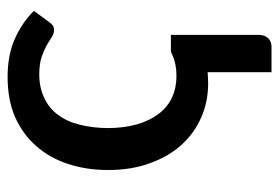

<svg xmlns="http://www.w3.org/2000/svg" viewBox="-134 -424 731 503"><g transform="rotate(-90 231.5 -172.5)"><path d="M293.9 173.3V5.9Q279.3 7.3 264.6 7.3Q216.3 7.3 175.8 -10.7Q134.8 -28.3 104 -62Q73.2 -95.7 55.7 -144.5Q37.6 -192.9 37.6 -255.4Q37.6 -311.5 53.7 -360.4Q69.3 -407.7 100.6 -443.4Q130.9 -478 176.3 -498.5Q221.2 -518.1 281.7 -518.1Q337.4 -518.1 379.4 -500Q422.9 -481 454.6 -449.2L425.8 -410.2Q420.4 -402.8 416.5 -399.9Q412.6 -396.5 403.3 -396.5Q395 -396.5 386.2 -402.3Q369.1 -412.6 363.8 -416Q347.7 -424.3 333 -429.2Q314.5 -435.1 288.1 -435.1Q253.9 -435.1 227.1 -422.4Q199.7 -409.7 183.1 -387.2Q165 -363.8 156.7 -330.6Q147.5 -294.9 147.5 -255.4Q147.5 -213.9 157.2 -179.2Q167 -145.5 184.6 -122.6Q202.1 -99.1 227.5 -87.4Q252.4 -75.7 284.2 -75.7Q299.8 -75.7 312 -78.1Q324.7 -80.6 330.6 -83Q333.5 -84 337.6 -85.9Q341.8 -87.9 342.8 -88.4Q346.7 -90.3 350.6 -90.3H391.6V140.6Q391.6 154.8 382.8 164.6Q374 173.3 360.4 173.3Z"/></g></svg>

Font: Lato-SemiBold
Style: Regular
Weight: 500
Designer: Lukasz Dziedzic with Adam Twardoch and Botio Nikoltchev
Foundry: tyPoland Lukasz Dziedzic
Version: ""